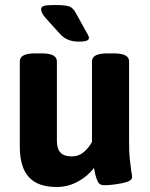

<svg xmlns="http://www.w3.org/2000/svg" viewBox="-20 -738 597 766"><path d="M59 -154V-493Q59 -525 119 -525H147Q207 -525 207 -493V-176Q207 -145 221 -129.5Q235 -114 267 -114Q294 -114 314.5 -131.5Q335 -149 347 -172V-493Q347 -525 407 -525H435Q495 -525 495 -493V-176Q495 -130 497.5 -106Q500 -82 504 -53Q507 -40 507 -31Q507 -15 466.5 -7Q426 1 395 1Q377 1 370 -13.5Q363 -28 359.5 -45Q356 -62 355 -68Q331 -36 291.5 -14Q252 8 206 8Q131 8 95 -31.5Q59 -71 59 -154ZM220 -602 163 -665Q144 -686 144 -701Q144 -711 155.5 -714.5Q167 -718 197 -718Q242 -718 257 -712Q272 -706 282 -687L322 -615Q325 -609 330 -600.5Q335 -592 335 -587Q335 -580 326.5 -576Q318 -572 294 -572Q271 -572 253 -579Q235 -586 220 -602Z"/></svg>

Font: Asap-Bold
Style: Bold
Weight: 700
Designer: Pablo Cosgaya
Foundry: Omnibus-Type
Version: Version 2.000; ttfautohint (v1.8)